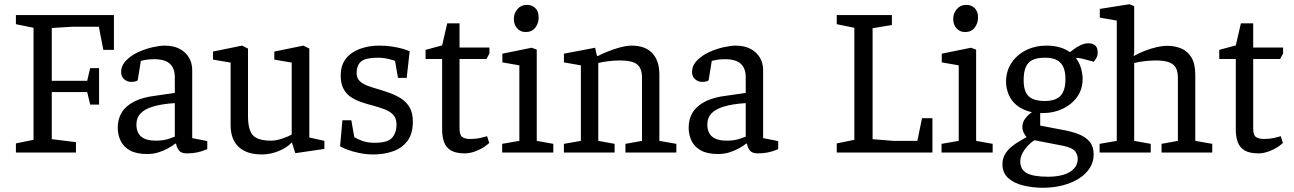

<svg xmlns="http://www.w3.org/2000/svg" viewBox="-20 -719 6097 905"><path d="M55 0V-43L138 -60V-588L55 -605V-648H517V-484H467L446 -593H322L224 -587V-338H391L405 -398H447V-226H405L391 -285H224V-63L338 -49V0Z M674 7Q623 7 592.5 -10Q562 -27 548.5 -55.5Q535 -84 535 -117Q535 -159 554.5 -190Q574 -221 614 -241Q654 -261 714 -268L804 -281V-356Q804 -385 792.5 -404Q781 -423 759.5 -431.5Q738 -440 706 -440Q681 -440 664 -436.5Q647 -433 644 -432L629 -340Q628 -339 621 -336Q614 -333 597 -333Q580 -333 565.5 -345.5Q551 -358 551 -379Q551 -410 574.5 -434Q598 -458 632 -473.5Q666 -489 700 -496.5Q734 -504 755 -504Q798 -504 827 -488.5Q856 -473 871 -447Q886 -421 886 -389V-68L957 -54V-16Q954 -15 941.5 -10Q929 -5 908.5 -0.5Q888 4 861 4Q833 4 822.5 -11Q812 -26 810 -42H806Q791 -30 770.5 -19Q750 -8 726 -0.5Q702 7 674 7ZM714 -56Q752 -56 778 -65.5Q804 -75 804 -75V-233Q742 -229 702 -217Q662 -205 642.5 -184.5Q623 -164 623 -132Q623 -56 714 -56Z M1214 9Q1143 9 1105 -26.5Q1067 -62 1067 -129V-424L984 -438V-476L1121 -504L1149 -490V-172Q1149 -107 1172 -81.5Q1195 -56 1258 -56Q1279 -56 1306.5 -64.5Q1334 -73 1355 -85V-424L1273 -438V-476L1410 -504L1438 -490V-71L1509 -55V-17L1372 3L1356 -47L1354 -46Q1331 -22 1292.5 -6.5Q1254 9 1214 9Z M1741 9Q1705 9 1672.5 2Q1640 -5 1616 -14Q1592 -23 1583 -30L1594 -152H1636L1650 -73Q1663 -64 1687.5 -55Q1712 -46 1746 -46Q1808 -46 1828.5 -70Q1849 -94 1849 -132Q1849 -162 1833 -178.5Q1817 -195 1791 -204.5Q1765 -214 1736 -222Q1708 -229 1682 -238Q1656 -247 1634 -261.5Q1612 -276 1599 -300.5Q1586 -325 1586 -363Q1586 -411 1610 -442Q1634 -473 1676 -488.5Q1718 -504 1768 -504Q1800 -504 1829 -499.5Q1858 -495 1880 -488.5Q1902 -482 1911 -477L1897 -352H1856L1842 -432Q1836 -435 1811.5 -441Q1787 -447 1760 -447Q1704 -447 1682.5 -429.5Q1661 -412 1661 -374Q1661 -351 1675.5 -337Q1690 -323 1714.5 -314Q1739 -305 1768 -297Q1795 -289 1823 -278.5Q1851 -268 1874.5 -252Q1898 -236 1912 -210.5Q1926 -185 1926 -146Q1926 -88 1900 -54Q1874 -20 1831.5 -5.5Q1789 9 1741 9Z M2172 4Q2129 4 2105.5 -10Q2082 -24 2073 -49.5Q2064 -75 2064 -107V-441H1986V-484L2064 -505L2088 -609H2146V-495H2287V-467L2273 -441H2146V-114Q2146 -83 2158.5 -73.5Q2171 -64 2196 -64Q2224 -64 2247 -69.5Q2270 -75 2276 -77L2286 -45Q2262 -23 2230 -9.5Q2198 4 2172 4Z M2347 0V-41L2428 -55V-411L2348 -425V-466L2486 -494L2510 -485V-55L2588 -41V0ZM2458 -568Q2433 -568 2417.5 -585.5Q2402 -603 2402 -630Q2402 -656 2419 -676Q2436 -696 2463 -696Q2488 -696 2503.5 -680.5Q2519 -665 2519 -636Q2519 -609 2503 -588.5Q2487 -568 2458 -568Z M2638 0V-41L2718 -55V-411L2638 -425V-466L2785 -494L2794 -455H2798Q2839 -476 2883.5 -490Q2928 -504 2957 -504Q3021 -504 3054.5 -468.5Q3088 -433 3088 -367V-55L3168 -41V0H2928V-41L3006 -55V-353Q3006 -397 2983 -415.5Q2960 -434 2901 -434Q2876 -434 2846.5 -430.5Q2817 -427 2800 -422V-55L2877 -41V0Z M3365 7Q3314 7 3283.5 -10Q3253 -27 3239.5 -55.5Q3226 -84 3226 -117Q3226 -159 3245.5 -190Q3265 -221 3305 -241Q3345 -261 3405 -268L3495 -281V-356Q3495 -385 3483.5 -404Q3472 -423 3450.5 -431.5Q3429 -440 3397 -440Q3372 -440 3355 -436.5Q3338 -433 3335 -432L3320 -340Q3319 -339 3312 -336Q3305 -333 3288 -333Q3271 -333 3256.5 -345.5Q3242 -358 3242 -379Q3242 -410 3265.5 -434Q3289 -458 3323 -473.5Q3357 -489 3391 -496.5Q3425 -504 3446 -504Q3489 -504 3518 -488.5Q3547 -473 3562 -447Q3577 -421 3577 -389V-68L3648 -54V-16Q3645 -15 3632.5 -10Q3620 -5 3599.5 -0.5Q3579 4 3552 4Q3524 4 3513.5 -11Q3503 -26 3501 -42H3497Q3482 -30 3461.5 -19Q3441 -8 3417 -0.5Q3393 7 3365 7ZM3405 -56Q3443 -56 3469 -65.5Q3495 -75 3495 -75V-233Q3433 -229 3393 -217Q3353 -205 3333.5 -184.5Q3314 -164 3314 -132Q3314 -56 3405 -56Z M3924 0V-43L4007 -60V-588L3924 -605V-648H4184V-601L4093 -586V-63L4191 -55H4304L4326 -162H4375V0Z M4418 0V-41L4499 -55V-411L4419 -425V-466L4557 -494L4581 -485V-55L4659 -41V0ZM4529 -568Q4504 -568 4488.5 -585.5Q4473 -603 4473 -630Q4473 -656 4490 -676Q4507 -696 4534 -696Q4559 -696 4574.5 -680.5Q4590 -665 4590 -636Q4590 -609 4574 -588.5Q4558 -568 4529 -568Z M4896 166Q4846 166 4802 155Q4758 144 4731.5 119.5Q4705 95 4705 55Q4705 29 4717 8.5Q4729 -12 4748 -27.5Q4767 -43 4786.5 -54Q4806 -65 4819 -73Q4812 -80 4805.5 -93Q4799 -106 4799 -121Q4799 -143 4813 -161Q4827 -179 4844 -190Q4801 -200 4774 -221.5Q4747 -243 4734.5 -273Q4722 -303 4722 -333Q4722 -383 4747 -421.5Q4772 -460 4815.5 -482Q4859 -504 4913 -504Q4948 -504 4976.5 -495.5Q5005 -487 5023 -473Q5026 -475 5039.5 -485.5Q5053 -496 5072 -505.5Q5091 -515 5110 -515Q5131 -515 5142.5 -504.5Q5154 -494 5154 -472Q5154 -456 5147 -444.5Q5140 -433 5136 -428L5098 -438Q5083 -442 5074 -444Q5065 -446 5051 -446Q5068 -424 5075.5 -397Q5083 -370 5083 -347Q5083 -298 5057 -262Q5031 -226 4988.5 -206Q4946 -186 4896 -186H4883V-127L4988 -107Q5033 -99 5065.5 -86Q5098 -73 5116.5 -50.5Q5135 -28 5135 8Q5135 45 5116 74Q5097 103 5064 123.5Q5031 144 4988 155Q4945 166 4896 166ZM4920 114Q4960 114 4991.5 105Q5023 96 5041.5 76.5Q5060 57 5060 30Q5060 10 5047 -6.5Q5034 -23 4990 -32L4856 -58Q4830 -42 4809.5 -13.5Q4789 15 4789 42Q4789 80 4820 97Q4851 114 4920 114ZM4904 -243Q4935 -243 4956.5 -252Q4978 -261 4990 -283.5Q5002 -306 5002 -347Q5002 -380 4992.5 -402Q4983 -424 4962.5 -435.5Q4942 -447 4906 -447Q4868 -447 4846 -436Q4824 -425 4814.5 -401.5Q4805 -378 4805 -341Q4805 -305 4815.5 -283.5Q4826 -262 4848.5 -252.5Q4871 -243 4904 -243Z M5163 0V-41L5244 -55V-622L5164 -636V-677L5303 -699L5326 -690V-469L5324 -461V-455Q5347 -468 5375 -479Q5403 -490 5431 -496.5Q5459 -503 5483 -503Q5518 -503 5548 -490.5Q5578 -478 5596 -448Q5614 -418 5614 -366V-55L5694 -41V0H5455V-41L5532 -55V-352Q5532 -385 5520.5 -402.5Q5509 -420 5486 -427Q5463 -434 5427 -434Q5406 -434 5377.5 -431Q5349 -428 5326 -422V-55L5404 -41V0Z M5913 4Q5870 4 5846.5 -10Q5823 -24 5814 -49.5Q5805 -75 5805 -107V-441H5727V-484L5805 -505L5829 -609H5887V-495H6028V-467L6014 -441H5887V-114Q5887 -83 5899.5 -73.5Q5912 -64 5937 -64Q5965 -64 5988 -69.5Q6011 -75 6017 -77L6027 -45Q6003 -23 5971 -9.5Q5939 4 5913 4Z"/></svg>

Font: Faustina Light
Style: Regular
Weight: 400
Version: Version 1.200